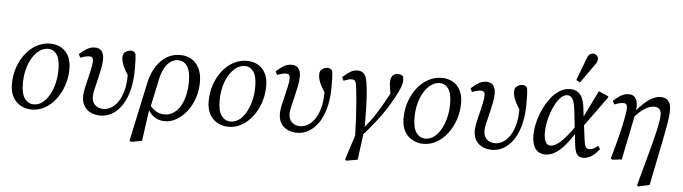

<svg xmlns="http://www.w3.org/2000/svg" viewBox="-54 -1003 5083 1429"><g transform="rotate(5 2487.5 -288.0)"><path d="M200 13Q155 13 117.5 -7Q80 -27 58 -66.5Q36 -106 36 -163Q36 -231 56.5 -289.5Q77 -348 112.5 -393Q148 -438 195 -463Q242 -488 294 -488Q340 -488 376 -468Q412 -448 432.5 -409Q453 -370 453 -313Q453 -248 433 -189Q413 -130 378 -84.5Q343 -39 297.5 -13Q252 13 200 13ZM211 -27Q247 -27 276.5 -50Q306 -73 327.5 -112Q349 -151 360.5 -199.5Q372 -248 372 -298Q372 -379 347 -413.5Q322 -448 283 -448Q248 -448 218 -426.5Q188 -405 165 -367.5Q142 -330 129.5 -280.5Q117 -231 117 -175Q117 -96 144 -61.5Q171 -27 211 -27Z M710 13Q675 13 643.5 -0.5Q612 -14 592 -43.5Q572 -73 572 -121Q572 -144 579.5 -179Q587 -214 597 -253Q607 -292 614.5 -328Q622 -364 622 -388Q622 -403 614.5 -411Q607 -419 593 -419Q582 -419 566 -415.5Q550 -412 526 -403L513 -429Q553 -464 577 -476Q601 -488 629 -488Q662 -488 679 -466.5Q696 -445 696 -406Q696 -375 688 -334.5Q680 -294 670 -253.5Q660 -213 652 -178.5Q644 -144 644 -123Q644 -84 667.5 -61Q691 -38 731 -38Q759 -38 787 -54Q815 -70 838 -103Q861 -136 875 -186Q889 -236 889 -304Q889 -324 888 -342Q887 -360 885 -382L912 -347L908 -278Q880 -317 865 -345Q850 -373 844 -394Q838 -415 838 -433Q838 -462 857 -475Q876 -488 898 -488Q910 -488 918.5 -483Q927 -478 932 -469Q936 -446 937 -420Q938 -394 938 -350Q938 -284 927.5 -228Q917 -172 897 -127.5Q877 -83 848.5 -51.5Q820 -20 785.5 -3.5Q751 13 710 13Z M957 188 945 180 1039 -259Q1062 -364 1122 -426Q1182 -488 1267 -488Q1313 -488 1349.5 -467Q1386 -446 1407.5 -403.5Q1429 -361 1429 -298Q1429 -235 1409.5 -178.5Q1390 -122 1356.5 -79Q1323 -36 1281 -11.5Q1239 13 1193 13Q1141 13 1103.5 -18Q1066 -49 1051 -104L1061 -122Q1082 -81 1114.5 -59Q1147 -37 1188 -37Q1216 -37 1240.5 -49.5Q1265 -62 1285 -85Q1305 -108 1318.5 -139.5Q1332 -171 1339.5 -210.5Q1347 -250 1347 -295Q1347 -374 1322 -411Q1297 -448 1253 -448Q1223 -448 1197.5 -430Q1172 -412 1153 -377.5Q1134 -343 1123 -292L1078 -79L1073 -78L1038 173Z M1670 13Q1625 13 1587.5 -7Q1550 -27 1528 -66.5Q1506 -106 1506 -163Q1506 -231 1526.5 -289.5Q1547 -348 1582.5 -393Q1618 -438 1665 -463Q1712 -488 1764 -488Q1810 -488 1846 -468Q1882 -448 1902.5 -409Q1923 -370 1923 -313Q1923 -248 1903 -189Q1883 -130 1848 -84.5Q1813 -39 1767.5 -13Q1722 13 1670 13ZM1681 -27Q1717 -27 1746.5 -50Q1776 -73 1797.5 -112Q1819 -151 1830.5 -199.5Q1842 -248 1842 -298Q1842 -379 1817 -413.5Q1792 -448 1753 -448Q1718 -448 1688 -426.5Q1658 -405 1635 -367.5Q1612 -330 1599.5 -280.5Q1587 -231 1587 -175Q1587 -96 1614 -61.5Q1641 -27 1681 -27Z M2180 13Q2145 13 2113.5 -0.5Q2082 -14 2062 -43.5Q2042 -73 2042 -121Q2042 -144 2049.5 -179Q2057 -214 2067 -253Q2077 -292 2084.5 -328Q2092 -364 2092 -388Q2092 -403 2084.5 -411Q2077 -419 2063 -419Q2052 -419 2036 -415.5Q2020 -412 1996 -403L1983 -429Q2023 -464 2047 -476Q2071 -488 2099 -488Q2132 -488 2149 -466.5Q2166 -445 2166 -406Q2166 -375 2158 -334.5Q2150 -294 2140 -253.5Q2130 -213 2122 -178.5Q2114 -144 2114 -123Q2114 -84 2137.5 -61Q2161 -38 2201 -38Q2229 -38 2257 -54Q2285 -70 2308 -103Q2331 -136 2345 -186Q2359 -236 2359 -304Q2359 -324 2358 -342Q2357 -360 2355 -382L2382 -347L2378 -278Q2350 -317 2335 -345Q2320 -373 2314 -394Q2308 -415 2308 -433Q2308 -462 2327 -475Q2346 -488 2368 -488Q2380 -488 2388.5 -483Q2397 -478 2402 -469Q2406 -446 2407 -420Q2408 -394 2408 -350Q2408 -284 2397.5 -228Q2387 -172 2367 -127.5Q2347 -83 2318.5 -51.5Q2290 -20 2255.5 -3.5Q2221 13 2180 13Z M2565 188 2555 180 2619 -17 2676 -31 2649 173ZM2615 9Q2613 -71 2609.5 -137Q2606 -203 2601 -260.5Q2596 -318 2589 -372Q2587 -391 2582.5 -401Q2578 -411 2571 -415Q2564 -419 2554 -419Q2541 -419 2527.5 -415Q2514 -411 2493 -403L2480 -429Q2519 -463 2541.5 -475.5Q2564 -488 2591 -488Q2611 -488 2625.5 -479.5Q2640 -471 2649.5 -454Q2659 -437 2663 -409Q2671 -361 2674.5 -303Q2678 -245 2679 -182.5Q2680 -120 2680 -58H2666Q2695 -92 2719.5 -125Q2744 -158 2765 -191.5Q2786 -225 2805 -258.5Q2824 -292 2842 -326Q2850 -340 2854.5 -349.5Q2859 -359 2863 -369L2854 -307L2842 -378Q2841 -388 2839.5 -399Q2838 -410 2838 -417Q2838 -455 2852.5 -471.5Q2867 -488 2892 -488Q2906 -488 2916 -483.5Q2926 -479 2930 -475Q2932 -471 2933.5 -464Q2935 -457 2935 -447Q2935 -422 2923.5 -391.5Q2912 -361 2885 -311Q2864 -272 2837 -230Q2810 -188 2778.5 -146Q2747 -104 2713.5 -64.5Q2680 -25 2647 9Z M3126 13Q3081 13 3043.5 -7Q3006 -27 2984 -66.5Q2962 -106 2962 -163Q2962 -231 2982.5 -289.5Q3003 -348 3038.5 -393Q3074 -438 3121 -463Q3168 -488 3220 -488Q3266 -488 3302 -468Q3338 -448 3358.5 -409Q3379 -370 3379 -313Q3379 -248 3359 -189Q3339 -130 3304 -84.5Q3269 -39 3223.5 -13Q3178 13 3126 13ZM3137 -27Q3173 -27 3202.5 -50Q3232 -73 3253.5 -112Q3275 -151 3286.5 -199.5Q3298 -248 3298 -298Q3298 -379 3273 -413.5Q3248 -448 3209 -448Q3174 -448 3144 -426.5Q3114 -405 3091 -367.5Q3068 -330 3055.5 -280.5Q3043 -231 3043 -175Q3043 -96 3070 -61.5Q3097 -27 3137 -27Z M3636 13Q3601 13 3569.5 -0.5Q3538 -14 3518 -43.5Q3498 -73 3498 -121Q3498 -144 3505.5 -179Q3513 -214 3523 -253Q3533 -292 3540.5 -328Q3548 -364 3548 -388Q3548 -403 3540.5 -411Q3533 -419 3519 -419Q3508 -419 3492 -415.5Q3476 -412 3452 -403L3439 -429Q3479 -464 3503 -476Q3527 -488 3555 -488Q3588 -488 3605 -466.5Q3622 -445 3622 -406Q3622 -375 3614 -334.5Q3606 -294 3596 -253.5Q3586 -213 3578 -178.5Q3570 -144 3570 -123Q3570 -84 3593.5 -61Q3617 -38 3657 -38Q3685 -38 3713 -54Q3741 -70 3764 -103Q3787 -136 3801 -186Q3815 -236 3815 -304Q3815 -324 3814 -342Q3813 -360 3811 -382L3838 -347L3834 -278Q3806 -317 3791 -345Q3776 -373 3770 -394Q3764 -415 3764 -433Q3764 -462 3783 -475Q3802 -488 3824 -488Q3836 -488 3844.5 -483Q3853 -478 3858 -469Q3862 -446 3863 -420Q3864 -394 3864 -350Q3864 -284 3853.5 -228Q3843 -172 3823 -127.5Q3803 -83 3774.5 -51.5Q3746 -20 3711.5 -3.5Q3677 13 3636 13Z M4037 13Q3988 13 3962 -22Q3936 -57 3936 -122Q3936 -167 3948 -217Q3960 -267 3982 -315.5Q4004 -364 4034 -403Q4064 -442 4100.5 -465Q4137 -488 4178 -488Q4208 -488 4230.5 -476Q4253 -464 4267.5 -436.5Q4282 -409 4288 -362L4299 -272L4302 -250L4318 -125Q4323 -82 4332 -68.5Q4341 -55 4361 -55Q4375 -55 4390 -62.5Q4405 -70 4423 -86L4439 -62Q4410 -25 4380.5 -6Q4351 13 4321 13Q4299 13 4285 4Q4271 -5 4263.5 -24.5Q4256 -44 4252 -76L4223 -332Q4216 -394 4201.5 -417.5Q4187 -441 4163 -441Q4139 -441 4117.5 -421.5Q4096 -402 4078 -370Q4060 -338 4046.5 -299.5Q4033 -261 4026 -222.5Q4019 -184 4019 -153Q4019 -104 4032 -80Q4045 -56 4068 -56Q4091 -56 4119 -75Q4147 -94 4181.5 -133.5Q4216 -173 4256 -233L4275 -201H4269Q4221 -118 4180 -71Q4139 -24 4104 -5.5Q4069 13 4037 13ZM4292 -211 4285 -271 4393 -491 4466 -459V-451ZM4218 -559Q4234 -601 4250 -643Q4266 -685 4281 -727Q4287 -742 4294 -750.5Q4301 -759 4309 -762.5Q4317 -766 4325 -766Q4343 -766 4354 -754.5Q4365 -743 4365 -729Q4365 -716 4360 -705Q4355 -694 4341 -676Q4318 -643 4294 -610Q4270 -577 4247 -544Z M4525 0Q4542 -59 4554.5 -106Q4567 -153 4576.5 -192.5Q4586 -232 4593.5 -268Q4601 -304 4607 -340Q4612 -369 4611.5 -386Q4611 -403 4604.5 -411Q4598 -419 4585 -419Q4566 -419 4552 -415Q4538 -411 4515 -403L4502 -429Q4542 -464 4566 -476Q4590 -488 4618 -488Q4645 -488 4661 -472.5Q4677 -457 4681.5 -426Q4686 -395 4678 -350L4607 0L4536 8ZM4737 180 4789 -10Q4811 -91 4826 -148Q4841 -205 4849.5 -244Q4858 -283 4862 -309.5Q4866 -336 4866 -357Q4866 -384 4852 -398Q4838 -412 4814 -412Q4791 -412 4765.5 -400.5Q4740 -389 4713 -366.5Q4686 -344 4658 -311L4649 -354H4664Q4700 -399 4733 -428.5Q4766 -458 4796.5 -473Q4827 -488 4853 -488Q4879 -488 4896.5 -478Q4914 -468 4923 -449Q4932 -430 4932 -403Q4932 -388 4931.5 -373.5Q4931 -359 4929 -341.5Q4927 -324 4923 -299.5Q4919 -275 4912 -239Q4905 -203 4895 -151L4830 171L4744 190Z"/></g></svg>

Font: Source Serif 4
Style: Italic
Weight: 400
Italic angle: -12°
Designer: Frank Grießhammer
Foundry: Adobe Systems Incorporated
Version: Version 4.004;hotconv 1.0.116;makeotfexe 2.5.65601